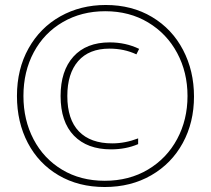

<svg xmlns="http://www.w3.org/2000/svg" viewBox="-20 -742 846 770"><path d="M404 -722Q509 -722 589.5 -674Q670 -626 714 -542Q758 -458 758 -355Q758 -251 713 -168.5Q668 -86 586.5 -39Q505 8 400 8Q295 8 215 -39Q135 -86 91.5 -169Q48 -252 48 -357Q48 -465 94.5 -548Q141 -631 222 -676.5Q303 -722 404 -722ZM400 -17Q498 -17 573.5 -62Q649 -107 690.5 -184.5Q732 -262 732 -357Q732 -452 690.5 -529.5Q649 -607 574 -652Q499 -697 402 -697Q307 -697 232 -653.5Q157 -610 115.5 -532.5Q74 -455 74 -357Q74 -261 114.5 -183.5Q155 -106 229 -61.5Q303 -17 400 -17ZM250 -357Q250 -263 296.5 -215Q343 -167 430 -167Q482 -167 534 -187V-164Q485 -143 425 -143Q330 -143 276.5 -198Q223 -253 223 -357Q223 -458 274.5 -515Q326 -572 420 -572Q484 -572 538 -546L527 -524Q478 -547 419 -547Q337 -547 293.5 -497Q250 -447 250 -357Z"/></svg>

Font: Noto Sans Display Thin Cond
Style: Regular
Weight: 250
Width: 3
Designer: Monotype Design team
Foundry: Monotype Imaging Inc.
Version: Version 1.000